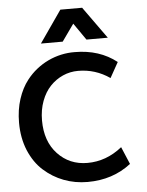

<svg xmlns="http://www.w3.org/2000/svg" viewBox="-63 -1019 827 1081"><g transform="rotate(-5 350.5 -479.0)"><path d="M193.8 -788.6 319.3 -969.2H442.4L571.8 -788.6H451.2L384.8 -884.3L316.9 -788.6ZM388.2 10.7Q317.4 10.7 254.4 -13.2Q191.4 -37.1 141.1 -82.5Q91.8 -126.5 61.5 -197.8Q32.2 -268.6 32.2 -355Q32.2 -427.7 52 -488.5Q71.8 -549.3 105.5 -592.3Q130.9 -625 162.4 -649.9Q193.8 -674.8 229 -691.4Q264.2 -708 302.2 -716.3Q340.3 -724.6 378.4 -724.1Q518.6 -724.1 615.7 -647.5L567.4 -561Q486.3 -617.2 388.7 -617.2Q342.8 -617.2 302.2 -599.1Q261.7 -581.1 230.5 -548.3Q199.2 -515.6 180.7 -466.1Q162.1 -416.5 162.1 -356.4Q162.1 -238.3 228.5 -167.5Q295.4 -96.2 396.5 -96.2Q503.4 -96.2 592.8 -168L634.3 -69.8Q530.8 10.7 388.2 10.7Z"/></g></svg>

Font: Ride
Style: Bold
Weight: 700
Version: Version 3.000